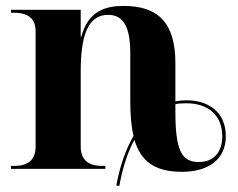

<svg xmlns="http://www.w3.org/2000/svg" viewBox="-20 -569 803 647"><path d="M372 56 382 58C393 -3 410 -56 433 -98C454 -26 501 10 593 10C685 10 741 -34 741 -110C741 -185 690 -231 608 -231C595 -231 583 -230 571 -227V-356C571 -491 514 -549 397 -549C338 -549 277 -534 254 -445H252V-536H17V-526H29C57 -526 100 -518 100 -465V-75C100 -18 58 -10 29 -10H17V0H335V-10H323C294 -10 252 -18 252 -75V-329C252 -441 273 -519 344 -519C398 -519 419 -475 419 -389V-231C419 -184 422 -144 430 -111C404 -66 384 -10 372 56ZM650 -23C591 -23 571 -63 571 -194V-217C571 -220 595 -221 608 -221C683 -221 729 -179 729 -110C729 -55 699 -23 650 -23Z"/></svg>

Font: Noto Serif Display
Style: Bold
Weight: 700
Designer: Monotype Design Team
Foundry: Monotype Imaging Inc.
Version: Version 2.009